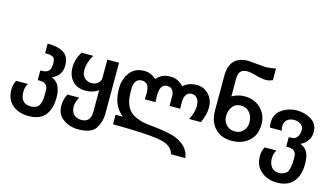

<svg xmlns="http://www.w3.org/2000/svg" viewBox="-106 -1111 3022 1742"><g transform="rotate(15 1405.0 -240.0)"><path d="M242.2 259.8Q145.5 259.8 87.6 209Q29.8 158.2 29.8 65.9Q29.8 16.1 51.8 -20H162.1Q140.1 14.6 140.1 58.1Q140.1 169.9 236.8 169.9Q300.8 169.9 319.8 126Q329.1 105 332 85.4Q335 65.9 335 33.2V-4.9Q335 -77.1 257.8 -77.1H238.8V-167Q293.5 -167 314.7 -186Q335.9 -205.1 335.9 -258.8Q335.9 -285.2 330.1 -299.8Q324.2 -314.5 308.1 -320.8Q292.5 -327.1 279.5 -328.6Q266.6 -330.1 240.2 -330.1V-419.9Q287.1 -419.9 322.5 -413.1Q357.9 -406.2 386.7 -389.9Q415.5 -373.5 430.7 -343.3Q445.8 -313 445.8 -270Q445.8 -171.9 356 -134.8Q444.8 -100.1 444.8 32.2Q444.8 141.6 395 200.7Q345.2 259.8 242.2 259.8Z M719.7 -176.8Q752 -176.8 776.4 -197.5Q800.8 -218.3 800.8 -249V-419.9H910.6V62Q910.6 130.4 872.6 194.8Q833.5 259.8 707.5 259.8Q626.5 259.8 565.4 215.8Q505.4 172.9 505.4 92.8Q505.4 30.3 532.7 -20H642.6Q615.7 32.2 615.7 68.8Q615.7 116.2 641.8 143.1Q668 169.9 714.4 169.9Q800.8 169.9 800.8 68.8V-132.8Q749 -96.2 681.6 -96.2Q602.5 -96.2 558.1 -144Q513.7 -191.9 513.7 -272.9Q513.7 -349.1 558.6 -419.9H668.5Q623.5 -346.2 623.5 -273.9Q623.5 -229 649.4 -202.9Q675.3 -176.8 719.7 -176.8Z M1222.7 -160.2Q1222.7 -164.6 1223.6 -189.9Q1224.6 -215.3 1224.6 -220.2Q1224.6 -317.9 1153.3 -317.9Q1098.6 -317.9 1085.4 -259.8Q1080.6 -237.8 1080.6 -228V-193.8Q1080.6 -109.4 1107.9 -56.2Q1135.3 -2.9 1192.4 22Q1229.5 38.6 1261.5 45.4Q1293.5 52.2 1348.6 57.1Q1424.8 64 1508.3 80.1Q1547.4 87.9 1581.8 102.3Q1616.2 116.7 1645 138.7Q1673.8 160.6 1692.4 191.7Q1710.9 222.7 1715.3 259.8H1579.6Q1563 173.3 1420.4 153.8Q1295.4 135.3 1002.4 133.8V43.9H1071.3Q970.2 -32.7 970.2 -192.9Q970.2 -283.2 1018.6 -346.2Q1065.9 -408.2 1152.3 -408.2Q1216.8 -408.2 1265.6 -361.8Q1313.5 -419.9 1394.5 -419.9Q1467.3 -419.9 1519.5 -361.8Q1569.8 -408.2 1643.6 -408.2Q1713.9 -408.2 1759 -359.1Q1804.2 -310.1 1804.2 -237.8Q1804.2 -171.4 1767.6 -91.8H1657.2Q1694.3 -161.6 1694.3 -223.1Q1694.3 -265.1 1676 -291.5Q1657.7 -317.9 1620.6 -317.9Q1553.2 -317.9 1553.2 -212.9Q1553.2 -210 1553.7 -200.4Q1554.2 -190.9 1554.2 -184.1V-160.2H1454.6V-252Q1454.6 -287.1 1437.7 -308.6Q1420.9 -330.1 1388.7 -330.1Q1320.3 -330.1 1320.3 -223.1Q1320.3 -217.3 1321.3 -191.4Q1322.3 -165.5 1322.3 -160.2Z M2079.1 0Q1979.5 0 1921.6 -61.5Q1863.8 -123 1863.8 -225.1V-550.8Q1863.8 -740.2 2040 -740.2L2203.1 -726.1Q2244.1 -726.1 2299.8 -737.8V-627.9Q2264.6 -613.8 2238.8 -613.8Q2196.8 -613.8 2142.1 -629.9Q2087.4 -646 2058.1 -646Q2012.2 -646 1993.2 -623.3Q1974.1 -600.6 1974.1 -551.8V-389.2Q2030.3 -420.9 2093.8 -420.9Q2184.1 -420.9 2244.1 -362.3Q2304.2 -303.7 2304.2 -213.9Q2304.2 -114.3 2242.2 -58.1Q2178.2 0 2079.1 0ZM2085.9 -89.8Q2133.8 -89.8 2163.8 -122.1Q2193.8 -154.3 2193.8 -203.1Q2193.8 -258.3 2163.1 -294.7Q2132.3 -331.1 2080.1 -331.1Q2028.8 -331.1 2002 -293.9Q1974.1 -255.4 1974.1 -203.1Q1974.1 -153.8 2005.6 -121.8Q2037.1 -89.8 2085.9 -89.8Z M2474.1 58.1Q2474.1 109.4 2498.5 139.6Q2522.9 169.9 2570.8 169.9Q2596.2 169.9 2616.9 160.2Q2637.7 150.4 2647.9 134.8Q2655.3 124 2660.6 97.4Q2666 70.8 2668 47.9Q2668.9 35.6 2668.9 -4.9Q2668.9 -77.1 2591.8 -77.1H2572.8V-167H2598.1Q2632.8 -167 2651.4 -193.4Q2669.9 -219.7 2669.9 -258.8Q2669.9 -291 2644 -310.5Q2618.2 -330.1 2583 -330.1Q2540.5 -330.1 2515.1 -308.6Q2489.7 -287.1 2489.7 -247.1Q2489.7 -224.1 2496.1 -206.1H2385.7Q2379.9 -225.6 2379.9 -254.9Q2379.9 -332.5 2441.9 -376Q2504.4 -419.9 2585 -419.9Q2661.1 -419.9 2720.2 -381.8Q2779.8 -343.3 2779.8 -270Q2779.8 -221.2 2754.9 -186.5Q2730 -151.9 2689.9 -134.8Q2738.8 -116.7 2758.8 -76.7Q2778.8 -36.6 2778.8 32.2Q2778.8 138.7 2727.3 199.2Q2675.8 259.8 2575.2 259.8Q2484.4 259.8 2423.8 208Q2363.8 156.7 2363.8 65.9Q2363.8 16.1 2385.7 -20H2496.1Q2474.1 14.6 2474.1 58.1Z"/></g></svg>

Font: Miedinger*
Style: Bold
Weight: 700
Version: Version 001.000